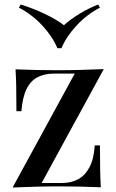

<svg xmlns="http://www.w3.org/2000/svg" viewBox="-20 -828 515 853"><path d="M441 -521 165 -15H255Q295 -15 326 -31Q357 -47 377 -84Q397 -121 401 -182H424Q424 -115 425 -70Q426 -25 428 4Q383 2 335 1Q287 0 240 0Q189 0 136.5 1.5Q84 3 36 5L312 -501H220Q177 -501 146 -484.5Q115 -468 97.5 -431.5Q80 -395 75 -334H53Q53 -402 52 -446Q51 -490 49 -520Q93 -518 141 -517Q189 -516 237 -516Q287 -516 339.5 -517.5Q392 -519 441 -521ZM416 -808 424 -794Q366 -764 320.5 -715Q275 -666 253 -614H235Q213 -666 167.5 -715Q122 -764 64 -794L72 -808Q127 -791 179.5 -766Q232 -741 264 -716Q291 -741 332 -766Q373 -791 416 -808Z"/></svg>

Font: Playfair Display Medium
Style: Regular
Weight: 500
Designer: Claus Eggers Sørensen
Foundry: Claus Eggers Sørensen
Version: Version 1.203